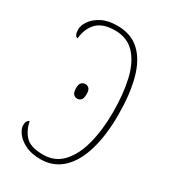

<svg xmlns="http://www.w3.org/2000/svg" viewBox="-181 -814 810 914"><g transform="rotate(30 224.0 -357.0)"><path d="M190 10Q139 10 105.5 -7Q72 -24 55 -47Q38 -70 38 -90Q38 -104 43 -112Q48 -120 55 -122Q65 -74 93 -44.5Q121 -15 191 -15Q254 -15 295.5 -59Q337 -103 357.5 -180.5Q378 -258 378 -357Q378 -457 360 -534Q342 -611 301 -655Q260 -699 192 -699Q126 -699 93.5 -666Q61 -633 56 -577Q37 -579 37 -617Q37 -637 53.5 -662Q70 -687 104.5 -705.5Q139 -724 191 -724Q267 -724 314.5 -679.5Q362 -635 384 -552.5Q406 -470 406 -357Q406 -246 381.5 -163Q357 -80 308.5 -35Q260 10 190 10ZM198 -327Q186 -327 177 -335.5Q168 -344 168 -368Q168 -391 177 -399Q186 -407 198 -407Q209 -407 217.5 -399Q226 -391 226 -368Q226 -344 217.5 -335.5Q209 -327 198 -327Z"/></g></svg>

Font: Noto Serif Condensed Thin
Style: Regular
Weight: 100
Width: 3
Designer: Monotype Design Team
Foundry: Monotype Imaging Inc.
Version: Version 2.013; ttfautohint (v1.8.4.7-5d5b)